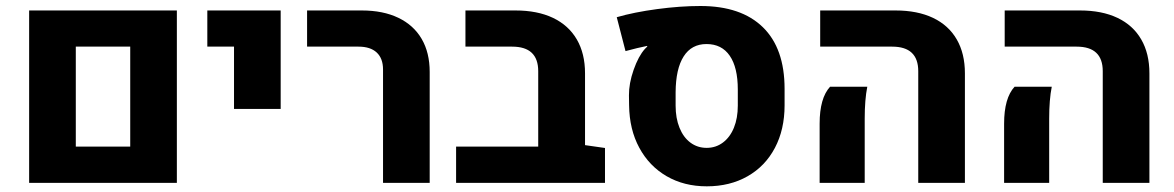

<svg xmlns="http://www.w3.org/2000/svg" viewBox="-20 -622 3994 653"><path d="M79.1 -586.4H581.5V0H79.1ZM422.9 -123.5V-463.4H237.8V-123.5Z M775.9 -463.4H685.1V-586.4H934.6V-251.5H775.9Z M1282.7 -385.7Q1282.7 -423.3 1261.2 -443.4Q1239.7 -463.4 1199.2 -463.4H1024.4V-586.4H1210.9Q1282.7 -586.4 1334.7 -561.5Q1386.7 -536.6 1414.1 -489.7Q1441.4 -442.9 1441.4 -377.4V0H1282.7Z M2037.6 -118.7V0H1531.2V-123.5H1810.5V-379.9Q1810.5 -463.4 1721.7 -463.4H1563V-586.4H1733.4Q1807.6 -586.4 1860.6 -561.3Q1913.6 -536.1 1941.7 -488Q1969.7 -439.9 1969.7 -372.6V-128.4Z M2119.6 -263.7 2119.1 -297.4Q2118.7 -337.9 2135 -384.5Q2151.4 -431.2 2173.3 -455.6Q2177.7 -460.4 2181.6 -463.9L2180.7 -465.8Q2150.9 -460 2107.4 -448.2L2077.6 -563.5Q2136.7 -580.6 2215.1 -591.1Q2293.5 -601.6 2362.3 -601.6Q2500.5 -601.6 2574.5 -529.5Q2648.4 -457.5 2648.4 -319.8V-263.7Q2648.4 -181.6 2615.5 -119.1Q2582.5 -56.6 2522.5 -22.5Q2462.4 11.7 2383.8 11.7Q2306.6 11.7 2247.3 -22.7Q2188 -57.1 2154.3 -119.4Q2120.6 -181.6 2119.6 -263.7ZM2489.3 -262.7V-317.4Q2489.3 -392.6 2461.9 -432.4Q2434.6 -472.2 2382.8 -472.2Q2332 -472.2 2305.2 -430.2Q2278.3 -388.2 2277.8 -308.1V-262.7Q2277.8 -220.2 2291 -187.5Q2304.2 -154.8 2328.1 -137Q2352.1 -119.1 2383.3 -119.1Q2414.6 -119.1 2438.7 -137.2Q2462.9 -155.3 2476.1 -187.7Q2489.3 -220.2 2489.3 -262.7Z M3103 -379.9Q3103 -463.4 3014.2 -463.4H2769.5V-586.4H3025.9Q3100.1 -586.4 3153.1 -561.3Q3206.1 -536.1 3233.9 -488Q3261.7 -439.9 3261.7 -372.6V0H3103ZM2767.6 -201.2Q2767.6 -288.6 2803.2 -327.1H2929.7Q2920.9 -283.2 2920.9 -218.3V0H2767.6Z M3730.5 -379.9Q3730.5 -463.4 3641.6 -463.4H3397V-586.4H3653.3Q3727.5 -586.4 3780.5 -561.3Q3833.5 -536.1 3861.3 -488Q3889.2 -439.9 3889.2 -372.6V0H3730.5ZM3395 -201.2Q3395 -288.6 3430.7 -327.1H3557.1Q3548.3 -283.2 3548.3 -218.3V0H3395Z"/></svg>

Font: Heebo ExtraBold
Style: Regular
Weight: 800
Designer: Oded Ezer
Foundry: Meir Sadan
Version: Version 2.001; ttfautohint (v1.5.14-ce02) -l 8 -r 50 -G 200 